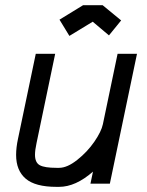

<svg xmlns="http://www.w3.org/2000/svg" viewBox="-20 -707 565 739"><path d="M375 -687 446.3 -628.4 399.4 -570.8 336.9 -623.5 247.1 -568.8 209 -631.3 299.8 -687ZM328.1 0 337.9 -46.4Q271 12.2 207.5 12.2H197.3Q115.7 12.2 78.9 -19.3Q42 -50.8 42 -110.8Q42 -139.2 49.3 -172.9L117.7 -500H192.4L120.6 -156.2Q114.7 -128.9 114.7 -111.3Q114.7 -81.1 133.3 -71Q151.9 -61 197.3 -61H207.5Q238.8 -61 277.3 -91.6Q315.9 -122.1 343 -161.4Q370.1 -200.7 376 -229L432.6 -500H507.3L402.8 0Z"/></svg>

Font: Anka/Coder Condensed
Style: Italic
Weight: 400
Width: 4
Italic angle: -12°
Monospace: yes
Version: Version 001.100